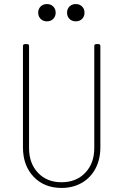

<svg xmlns="http://www.w3.org/2000/svg" viewBox="-20 -917 607 945"><path d="M93 -192V-690Q93 -700 103 -700H113Q123 -700 123 -690V-188Q123 -113 167 -66.5Q211 -20 283 -20Q355 -20 399.5 -66.5Q444 -113 444 -188V-690Q444 -700 454 -700H464Q474 -700 474 -690V-192Q474 -133 450 -87.5Q426 -42 382.5 -17Q339 8 283 8Q198 8 145.5 -47Q93 -102 93 -192ZM310 -855Q310 -873 322 -885Q334 -897 353 -897Q372 -897 384 -885Q396 -873 396 -855Q396 -836 384 -824Q372 -812 353 -812Q334 -812 322 -824Q310 -836 310 -855ZM168 -855Q168 -873 180 -885Q192 -897 211 -897Q230 -897 242 -885Q254 -873 254 -855Q254 -836 242 -824Q230 -812 211 -812Q192 -812 180 -824Q168 -836 168 -855Z"/></svg>

Font: Barlow Semi Condensed Thin
Style: Regular
Weight: 250
Width: 4
Designer: Jeremy Tribby
Foundry: Tribby Type
Version: Version 1.408